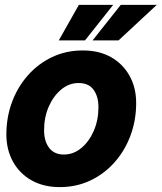

<svg xmlns="http://www.w3.org/2000/svg" viewBox="-20 -750 660 784"><path d="M224 14Q158 14 109 -13.5Q60 -41 33 -90Q6 -139 6 -201Q6 -271 29 -333Q52 -395 94 -442.5Q136 -490 193 -517Q250 -544 318 -544Q385 -544 433.5 -516.5Q482 -489 509 -440.5Q536 -392 536 -329Q536 -259 513 -197Q490 -135 448 -87.5Q406 -40 349 -13Q292 14 224 14ZM241 -119Q280 -119 312 -145.5Q344 -172 363 -216Q382 -260 382 -312Q382 -356 362 -383.5Q342 -411 301 -411Q262 -411 230 -384.5Q198 -358 179 -314.5Q160 -271 160 -218Q160 -174 180.5 -146.5Q201 -119 241 -119ZM358 -585 473 -730H620L464 -585ZM220 -585 302 -730H442L327 -585Z"/></svg>

Font: Radio Canada Big
Style: Bold Italic
Weight: 700
Italic angle: -12°
Designer: Étienne Aubert Bonn
Foundry: Coppers and Brasses
Version: Version 1.001